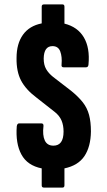

<svg xmlns="http://www.w3.org/2000/svg" viewBox="-20 -762 483 870"><path d="M179 88Q169 88 169 78V1Q104 -12 77 -62Q50 -112 56 -190Q58 -203 67 -203H167Q178 -203 177 -191Q172 -149 183 -125.5Q194 -102 222 -102Q268 -102 268 -166Q268 -194 259 -215.5Q250 -237 229 -254L145 -320Q97 -356 75.5 -397Q54 -438 55 -499Q55 -564 84 -604.5Q113 -645 169 -656V-732Q169 -742 179 -742H263Q272 -742 272 -732V-655Q332 -640 360 -592.5Q388 -545 381 -470Q380 -457 370 -457H268Q257 -457 259 -470Q262 -505 253 -529Q244 -553 218 -553Q179 -553 178 -497Q178 -468 189 -449Q200 -430 220 -414L303 -350Q336 -323 355.5 -298Q375 -273 383.5 -241.5Q392 -210 392 -166Q391 -97 362.5 -54.5Q334 -12 272 1V78Q272 88 263 88Z"/></svg>

Font: Sofia Sans Extra Condensed ExtraBold
Style: Regular
Weight: 800
Designer: Botio Nikoltchev, Ani Petrova
Foundry: lettersoup
Version: Version 4.101; ttfautohint (v1.8.4.7-5d5b)